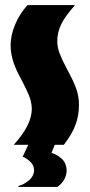

<svg xmlns="http://www.w3.org/2000/svg" viewBox="-20 -574 355 761"><path d="M36 0V-2Q106 -79 106 -142Q106 -159 101.5 -176Q97 -193 85.5 -217Q74 -241 54 -279Q22 -340 22 -395Q22 -432 39 -474.5Q56 -517 89 -554H276V-552Q239 -511 223 -478.5Q207 -446 207 -412Q207 -387 216 -363Q225 -339 245 -301Q272 -252 282.5 -221.5Q293 -191 293 -159Q293 -116 279 -78.5Q265 -41 233 0ZM53 163Q74 158 94.5 141Q115 124 115 100Q115 82 101 68Q87 54 70 47L92 0H197L184 32Q208 39 226 56.5Q244 74 244 103Q244 118 235.5 135.5Q227 153 207 167H53Z"/></svg>

Font: Tac One
Style: Regular
Weight: 400
Designer: Oluseyi Olusanya, David Udoh, Eyiyemi Adegbite, Mirko Velimirović
Version: Version 1.003; ttfautohint (v1.8.4.7-5d5b)